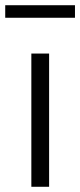

<svg xmlns="http://www.w3.org/2000/svg" viewBox="-56 -715 307 735"><path d="M64 0V-510H132V0ZM-36 -647V-695H231V-647Z"/></svg>

Font: Instrument Sans Condensed
Style: Regular
Weight: 400
Width: 3
Designer: Rodrigo Fuenzalida
Foundry: fragTYPE
Version: Version 1.000;gftools[0.9.28]